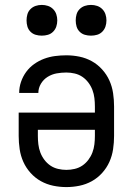

<svg xmlns="http://www.w3.org/2000/svg" viewBox="-20 -753 540 781"><path d="M250 8Q223 8 196.5 2.5Q170 -3 146.5 -16Q123 -29 104.5 -49.5Q86 -70 75 -94.5Q64 -119 60 -146Q56 -173 56 -200V-295H366V-320Q366 -337 364 -354Q362 -371 356 -387Q350 -403 339.5 -417Q329 -431 315 -440.5Q301 -450 284 -454Q267 -458 250 -458Q230 -458 210.5 -454.5Q191 -451 174 -440.5Q157 -430 146.5 -412.5Q136 -395 136 -375H58Q58 -398 65.5 -420Q73 -442 86.5 -460.5Q100 -479 119 -492.5Q138 -506 159.5 -514Q181 -522 204 -525Q227 -528 250 -528Q277 -528 303.5 -522.5Q330 -517 353.5 -504Q377 -491 395.5 -470.5Q414 -450 425 -425.5Q436 -401 440 -374Q444 -347 444 -320V-200Q444 -173 440 -146Q436 -119 425 -94.5Q414 -70 395.5 -49.5Q377 -29 353.5 -16Q330 -3 303.5 2.5Q277 8 250 8ZM250 -62Q267 -62 284 -66Q301 -70 315 -79.5Q329 -89 339.5 -103Q350 -117 356 -133Q362 -149 364 -166Q366 -183 366 -200V-225H134V-200Q134 -183 136 -166Q138 -149 144 -133Q150 -117 160.5 -103Q171 -89 185 -79.5Q199 -70 216 -66Q233 -62 250 -62ZM350 -608Q337 -608 325 -611.5Q313 -615 304 -624Q295 -633 291.5 -645Q288 -657 288 -670Q288 -683 291.5 -695Q295 -707 304 -716Q313 -725 325 -729Q337 -733 350 -733Q363 -733 375 -729Q387 -725 396 -716Q405 -707 409 -695Q413 -683 413 -670Q413 -657 409 -645Q405 -633 396 -624Q387 -615 375 -611.5Q363 -608 350 -608ZM150 -608Q137 -608 125 -611.5Q113 -615 104 -624Q95 -633 91.5 -645Q88 -657 88 -670Q88 -683 91.5 -695Q95 -707 104 -716Q113 -725 125 -729Q137 -733 150 -733Q163 -733 175 -729Q187 -725 196 -716Q205 -707 209 -695Q213 -683 213 -670Q213 -657 209 -645Q205 -633 196 -624Q187 -615 175 -611.5Q163 -608 150 -608Z"/></svg>

Font: Iosevka MaddieWtf
Style: Regular
Weight: 400
Monospace: yes
Designer: Belleve Invis
Foundry: Belleve Invis
Version: Version 31.3.0; ttfautohint (v1.8.3)